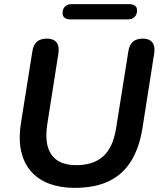

<svg xmlns="http://www.w3.org/2000/svg" viewBox="-20 -900 778 930"><path d="M341 10Q274 10 220.5 -9.5Q167 -29 131.5 -68.5Q96 -108 82.5 -167.5Q69 -227 82 -307L137 -653Q142 -684 159.5 -698.5Q177 -713 207 -713Q239 -713 253.5 -695Q268 -677 263 -642L209 -298Q194 -201 229.5 -150.5Q265 -100 350 -100Q432 -100 479.5 -142.5Q527 -185 542 -277L602 -653Q607 -684 624.5 -698.5Q642 -713 672 -713Q703 -713 717.5 -695Q732 -677 727 -642L670 -279Q655 -185 615.5 -120.5Q576 -56 508.5 -23Q441 10 341 10ZM323 -806Q283 -806 283 -837Q283 -857 295 -868.5Q307 -880 327 -880H604Q644 -880 644 -849Q644 -830 632 -818Q620 -806 600 -806Z"/></svg>

Font: Nunito ExtraLight
Style: Italic
Weight: 200
Italic angle: -9°
Designer: Vernon Adams
Foundry: Vernon Adams
Version: Version 3.602